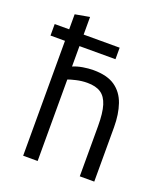

<svg xmlns="http://www.w3.org/2000/svg" viewBox="-141 -874 843 972"><g transform="rotate(20 280.0 -388.0)"><path d="M98 0V-619H20V-681H98V-762L176 -776V-681H370V-619H176V-509Q199 -519 228.5 -524Q258 -529 285 -529Q359 -529 401.5 -499.5Q444 -470 462.5 -416.5Q481 -363 481 -292V0H403V-271Q403 -341 390.5 -381.5Q378 -422 351 -440Q324 -458 278 -458Q248 -458 218 -451Q188 -444 176 -439V0Z"/></g></svg>

Font: Ubuntu Sans Mono
Style: Regular
Weight: 400
Monospace: yes
Designer: Dalton Maag Ltd
Foundry: Dalton Maag Ltd
Version: Version 1.006